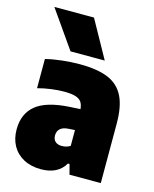

<svg xmlns="http://www.w3.org/2000/svg" viewBox="-121 -889 788 981"><g transform="rotate(15 273.0 -398.5)"><path d="M505 -314V0H339.5L325.5 -53H317Q280 11 190 11Q138 11 99 -9.8Q60 -30.5 39.2 -67.8Q18.5 -105 18.5 -154Q18.5 -237.5 74 -282.8Q129.5 -328 251.5 -335L307 -338Q305 -362 295 -376Q285 -390 263.2 -396.5Q241.5 -403 204 -403Q172 -403 135 -398Q98 -393 65 -384V-538.5Q105 -548.5 152.8 -553.8Q200.5 -559 244 -559Q338 -559 394.8 -535.5Q451.5 -512 478.2 -458.8Q505 -405.5 505 -314ZM307.5 -144V-227.5L275 -225.5Q245.5 -224 230.8 -211Q216 -198 216 -175Q216 -154 228.5 -142.8Q241 -131.5 262.5 -131.5Q288.5 -131.5 307.5 -144ZM181.5 -610 43 -808H252.5L362.5 -610Z"/></g></svg>

Font: Encode Sans SemiCondensed Black
Style: Regular
Weight: 900
Width: 4
Designer: Multiple Designers
Foundry: Impallari Type
Version: Version 2.000